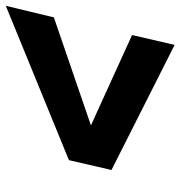

<svg xmlns="http://www.w3.org/2000/svg" viewBox="0 -628 623 663"><g transform="rotate(-90 311.5 -296.5)"><path d="M623 -588 583 -422 210 -294 522 -152 488 -5 56 -223 90 -370Z"/></g></svg>

Font: Kantumruy Pro
Style: Italic
Weight: 400
Italic angle: -13°
Designer: Sovichet Tep
Foundry: Sovichet Tep
Version: Version 1.002